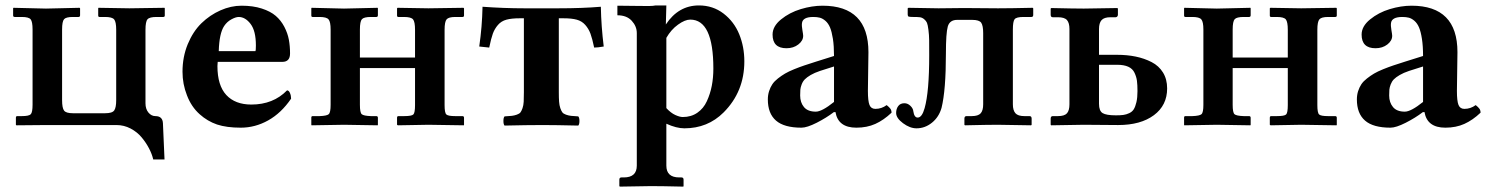

<svg xmlns="http://www.w3.org/2000/svg" viewBox="-20 -465 5528 714"><path d="M412.1 -354Q412.1 -383.8 404.5 -392.8Q397 -401.9 371.1 -401.9H350.1Q345.2 -401.9 345.2 -407.2V-434.1L346.2 -436L460.9 -434.1L591.8 -436L592.8 -434.1V-407.2Q592.8 -401.9 586.9 -401.9H562Q536.1 -401.9 528.6 -393.3Q521 -384.8 521 -354V-81.1Q521 -59.6 532 -46.4Q543 -33.2 558.1 -33.2Q584.5 -33.2 585.9 -6.8L591.8 127.9H549.8Q545.4 108.4 534.4 87.2Q523.4 65.9 506.8 45.9Q490.2 25.9 465.6 12.9Q440.9 0 413.1 0H151.9L41 1L39.1 -1V-26.9Q39.1 -33.2 43.9 -33.2H61Q87.9 -33.2 94.5 -40.3Q101.1 -47.4 101.1 -76.2V-355Q101.1 -384.3 94 -393.1Q86.9 -401.9 61 -401.9H35.2Q28.8 -401.9 28.8 -407.2V-434.1L29.8 -436L150.9 -433.1L275.9 -436L277.8 -434.1V-408.2Q277.8 -401.9 272 -401.9H251Q225.6 -401.9 218.3 -393.6Q210.9 -385.3 210.9 -355V-92.8Q210.9 -63.5 218.3 -53.7Q225.6 -43.9 251 -43.9H371.1Q397.5 -43.9 404.8 -54.4Q412.1 -64.9 412.1 -92.8Z M793.5 -274.9H929.7Q931.6 -276.9 931.6 -295.9Q931.6 -350.1 911.9 -376Q892.1 -401.9 867.7 -401.9Q856.9 -401.9 840.6 -393.1Q824.2 -384.3 813.5 -368.2Q795.4 -340.8 793.5 -274.9ZM1047.4 -128.9Q1054.2 -128.9 1058.3 -119.1Q1062.5 -109.4 1062.5 -98.1Q1025.9 -44.4 977.3 -17.3Q928.7 9.8 875.5 9.8Q822.8 9.8 787.1 -2Q751.5 -14.2 722.7 -40Q691.4 -67.9 675.3 -110.4Q658.7 -152.3 658.7 -198.2Q658.7 -253.4 678.2 -300.8Q697.8 -348.1 729.2 -378.7Q760.7 -409.2 799.8 -426.5Q838.9 -443.8 878.4 -443.8Q920.9 -443.8 953.4 -433.3Q985.8 -422.9 1005.4 -406Q1024.9 -389.2 1037.4 -365.2Q1049.8 -341.3 1054.2 -317.4Q1058.6 -293.5 1058.6 -266.1Q1058.6 -234.9 1029.8 -234.9H789.6Q789.6 -232.4 789.1 -227.5Q788.6 -222.7 788.6 -219.2Q788.6 -147.5 821.5 -111.8Q854.5 -76.2 914.6 -76.2Q996.1 -76.2 1047.4 -128.9Z M1209.5 -355Q1209.5 -383.8 1201.9 -392.8Q1194.3 -401.9 1168.5 -401.9H1142.6Q1137.7 -401.9 1137.7 -407.2V-434.1L1138.7 -436L1259.3 -433.1L1384.3 -436L1385.3 -434.1V-408.2Q1385.3 -401.9 1379.4 -401.9H1359.4Q1333.5 -401.9 1325.9 -393.6Q1318.4 -385.3 1318.4 -355V-251H1523.4V-354Q1523.4 -383.8 1516.1 -392.8Q1508.8 -401.9 1482.4 -401.9H1461.4Q1456.5 -401.9 1456.5 -407.2V-434.1L1458.5 -436L1573.2 -434.1L1703.6 -436L1705.6 -434.1V-407.2Q1705.6 -401.9 1699.7 -401.9H1673.3Q1648.4 -401.9 1640.9 -393.1Q1633.3 -384.3 1633.3 -354V-74.2Q1633.3 -45.4 1639.9 -39.3Q1646.5 -33.2 1673.3 -33.2H1699.7Q1705.6 -33.2 1705.6 -26.9V-1L1704.6 1L1573.2 -1L1459.5 1L1456.5 -1V-26.9Q1456.5 -33.2 1461.4 -33.2H1482.4Q1510.7 -33.2 1517.1 -39.3Q1523.4 -45.4 1523.4 -74.2V-211.9H1318.4V-75.2Q1318.4 -46.4 1325.2 -40.3Q1332 -34.2 1359.4 -33.2H1379.4Q1385.3 -33.2 1385.3 -26.9V-1L1384.3 1L1259.3 -1L1138.7 1L1137.7 -1V-27.8Q1137.7 -33.2 1142.6 -33.2H1168.5Q1195.8 -34.2 1202.6 -40.5Q1209.5 -46.9 1209.5 -75.2Z M1928.2 -122.1V-397H1913.1Q1882.3 -397 1863.3 -391.8Q1844.2 -386.7 1831.8 -372.3Q1819.3 -357.9 1812.7 -339.8Q1806.2 -321.8 1799.3 -288.1L1762.2 -292Q1772.9 -365.7 1774.4 -439.9Q1854.5 -434.1 1930.2 -434.1H2056.2Q2145.5 -434.1 2214.4 -439.9Q2215.8 -366.7 2225.1 -292Q2202.6 -288.1 2189.5 -288.1Q2182.6 -321.3 2175.8 -339.8Q2168.9 -358.4 2156.2 -372.6Q2143.6 -386.7 2124.8 -391.8Q2106 -397 2075.2 -397H2058.1V-122.1Q2058.1 -100.6 2059.1 -86.9Q2060.1 -73.2 2063.7 -62.7Q2067.4 -52.2 2071.3 -47.1Q2075.2 -42 2084.7 -38.6Q2094.2 -35.2 2103.5 -34.2Q2112.8 -33.2 2130.4 -32.2Q2134.8 -27.8 2134.8 -15.1Q2134.8 -2.4 2130.4 2Q2044.4 0 1998.5 0Q1940.4 0 1856.4 2Q1852.1 -2.4 1852.1 -15.1Q1852.1 -27.8 1856.4 -32.2Q1874 -33.2 1883.1 -34.2Q1892.1 -35.2 1901.9 -38.6Q1911.6 -42 1915.5 -47.1Q1919.4 -52.2 1923.1 -62.7Q1926.8 -73.2 1927.5 -86.9Q1928.2 -100.6 1928.2 -122.1Z M2458 -324.2V-63Q2474.6 -44.9 2491.2 -37.4Q2507.8 -29.8 2519 -29.8Q2550.3 -29.8 2573.2 -45.7Q2596.2 -61.5 2608.6 -88.6Q2621.1 -115.7 2627 -146Q2632.8 -176.3 2632.8 -210Q2632.8 -392.1 2546.9 -392.1Q2527.3 -392.1 2501.5 -373.5Q2475.6 -355 2458 -324.2ZM2348.1 150.9V-341.8Q2348.1 -367.2 2329.3 -387.7Q2310.5 -408.2 2275.9 -408.2V-443.8Q2300.8 -443.8 2338.4 -443.1Q2376 -442.4 2393.3 -442.6Q2410.6 -442.9 2418 -444.8H2458L2456.1 -374Q2502.9 -444.8 2579.1 -444.8Q2631.3 -444.8 2670.7 -414.6Q2710 -384.3 2729 -337.6Q2748 -291 2748 -236.8Q2748 -124 2670.9 -46.9Q2611.8 12.2 2524.9 12.2Q2495.6 12.2 2458 -4.9V150.9Q2458 194.8 2505.9 194.8H2514.2Q2522 194.8 2522 203.1V227.1L2521 229Q2439.9 227.1 2400.9 227.1L2285.2 229L2283.2 227.1V203.1Q2283.2 194.8 2291 194.8H2299.8Q2348.1 194.8 2348.1 150.9Z M3086.9 -48.3 3080.6 -47.9Q3053.2 -26.9 3017.1 -8.5Q2981 9.8 2960.4 9.8Q2896 9.8 2865.7 -16.6Q2835.4 -43 2835.4 -95.2Q2835.4 -111.8 2840.1 -126.2Q2844.7 -140.6 2852.3 -151.9Q2859.9 -163.1 2873 -173.3Q2886.2 -183.6 2899.4 -191.4Q2912.6 -199.2 2933.1 -207.5Q2953.6 -215.8 2971.2 -221.7L3014.6 -235.8L3081.5 -256.8Q3081.5 -293.9 3077.4 -320.6Q3073.2 -347.2 3066.7 -362.8Q3060.1 -378.4 3049.6 -387.5Q3039.1 -396.5 3028.8 -399.2Q3018.6 -401.9 3004.4 -401.9Q2965.3 -401.9 2962.4 -379.4Q2960.9 -369.6 2963.9 -353Q2966.8 -336.4 2966.8 -332Q2966.8 -313.5 2948.7 -299.6Q2930.7 -285.6 2904.8 -285.6Q2853 -285.6 2853 -336.4Q2853 -367.2 2884.5 -392.8Q2916 -418.5 2958 -431.2Q3000 -443.8 3038.6 -443.8Q3209.5 -443.8 3209.5 -271L3207.5 -127Q3207.5 -89.4 3213.4 -74.7Q3219.2 -60.1 3235.4 -60.1Q3258.3 -60.1 3277.3 -74.2Q3287.1 -66.4 3291.3 -60.5Q3295.4 -54.7 3295.4 -45.9Q3266.1 -18.1 3235.1 -4.2Q3204.1 9.8 3164.6 9.8Q3096.7 9.8 3086.9 -48.3ZM3081.5 -217.8 3029.3 -201.2Q3008.8 -194.3 2994.6 -186Q2980.5 -177.7 2972.9 -169.9Q2965.3 -162.1 2961.2 -151.1Q2957 -140.1 2956.3 -131.8Q2955.6 -123.5 2955.6 -109.9Q2955.6 -84 2969.7 -66.9Q2983.9 -49.8 3013.7 -49.8Q3036.6 -49.8 3081.5 -85.9Z M3392.6 -27.8Q3379.9 -27.8 3376.5 -50.8Q3375.5 -62 3365.5 -71.5Q3355.5 -81.1 3343.3 -81.1Q3328.1 -81.1 3320.3 -70.6Q3312.5 -60.1 3312.5 -44.9Q3312.5 -25.9 3338.1 -6.8Q3363.8 12.2 3388.2 12.2Q3419.9 12.2 3445.8 -8.8Q3471.7 -29.8 3481.4 -64Q3497.6 -129.9 3497.6 -266.1Q3497.6 -341.8 3504.6 -366.5Q3511.7 -391.1 3539.6 -391.1H3595.2Q3621.6 -391.1 3628.9 -380.4Q3636.2 -369.6 3636.2 -341.8V-77.1Q3636.2 -54.2 3627 -43.7Q3617.7 -33.2 3593.3 -33.2H3574.2Q3566.4 -33.2 3566.4 -23.9V-1L3568.4 1Q3653.3 -1 3689.5 -1L3814.5 1L3816.4 -1V-23.9Q3816.4 -33.2 3808.6 -33.2H3789.6Q3765.6 -33.2 3756.1 -43.9Q3746.6 -54.7 3746.6 -77.1V-355Q3746.6 -384.8 3752.9 -393.3Q3759.3 -401.9 3786.1 -401.9H3815.4Q3822.3 -401.9 3822.3 -409.2V-434.1L3820.3 -436Q3735.4 -434.1 3691.4 -434.1L3565.4 -435.1Q3503.4 -434.1 3470.2 -434.1L3358.4 -436L3355.5 -434.1V-411.1Q3355.5 -404.8 3359.1 -403.3Q3362.8 -401.9 3376.5 -401.9Q3392.1 -401.9 3400.6 -400.9Q3409.2 -399.9 3416.7 -393.6Q3424.3 -387.2 3427.2 -380.1Q3430.2 -373 3432.6 -354Q3435.1 -335 3435.3 -315.4Q3435.5 -295.9 3435.5 -258.8Q3435.5 -123.5 3418.5 -63Q3408.7 -27.8 3392.6 -27.8Z M4134.3 -224.1H4066.9V-79.1Q4066.9 -52.7 4080.3 -44.4Q4093.8 -36.1 4129.9 -36.1Q4147 -36.1 4157.7 -37.6Q4168.5 -39.1 4179.4 -44.2Q4190.4 -49.3 4196.3 -58.8Q4202.1 -68.4 4206.1 -85.2Q4210 -102.1 4210 -126Q4210 -149.9 4208 -164.6Q4206.1 -179.2 4199 -194.3Q4191.9 -209.5 4175.8 -216.8Q4159.7 -224.1 4134.3 -224.1ZM3957 -77.1V-356.9Q3957 -379.9 3947.8 -390.4Q3938.5 -400.9 3914.1 -400.9H3895Q3887.2 -400.9 3887.2 -410.2V-433.1L3889.2 -435.1Q3975.1 -433.1 4010.3 -433.1L4135.3 -435.1L4137.2 -433.1V-410.2Q4137.2 -406.2 4134.8 -403.6Q4132.3 -400.9 4128.9 -400.9H4109.9Q4085.9 -400.9 4076.4 -390.1Q4066.9 -379.4 4066.9 -356.9V-261.2H4133.3Q4171.4 -261.2 4203.4 -254.6Q4235.4 -248 4262.5 -234.1Q4289.6 -220.2 4304.9 -195.3Q4320.3 -170.4 4320.3 -136.2Q4320.3 -73.2 4271 -36.6Q4221.7 0 4138.2 0L4010.3 -1L3889.2 1L3887.2 -1V-23.9Q3887.2 -33.2 3895 -33.2H3914.1Q3938.5 -33.2 3947.8 -43.7Q3957 -54.2 3957 -77.1Z M4455.1 -355Q4455.1 -383.8 4447.5 -392.8Q4439.9 -401.9 4414.1 -401.9H4388.2Q4383.3 -401.9 4383.3 -407.2V-434.1L4384.3 -436L4504.9 -433.1L4629.9 -436L4630.9 -434.1V-408.2Q4630.9 -401.9 4625 -401.9H4605Q4579.1 -401.9 4571.5 -393.6Q4564 -385.3 4564 -355V-251H4769V-354Q4769 -383.8 4761.7 -392.8Q4754.4 -401.9 4728 -401.9H4707Q4702.1 -401.9 4702.1 -407.2V-434.1L4704.1 -436L4818.8 -434.1L4949.2 -436L4951.2 -434.1V-407.2Q4951.2 -401.9 4945.3 -401.9H4918.9Q4894 -401.9 4886.5 -393.1Q4878.9 -384.3 4878.9 -354V-74.2Q4878.9 -45.4 4885.5 -39.3Q4892.1 -33.2 4918.9 -33.2H4945.3Q4951.2 -33.2 4951.2 -26.9V-1L4950.2 1L4818.8 -1L4705.1 1L4702.1 -1V-26.9Q4702.1 -33.2 4707 -33.2H4728Q4756.3 -33.2 4762.7 -39.3Q4769 -45.4 4769 -74.2V-211.9H4564V-75.2Q4564 -46.4 4570.8 -40.3Q4577.6 -34.2 4605 -33.2H4625Q4630.9 -33.2 4630.9 -26.9V-1L4629.9 1L4504.9 -1L4384.3 1L4383.3 -1V-27.8Q4383.3 -33.2 4388.2 -33.2H4414.1Q4441.4 -34.2 4448.2 -40.5Q4455.1 -46.9 4455.1 -75.2Z M5277.3 -48.3 5271 -47.9Q5243.7 -26.9 5207.5 -8.5Q5171.4 9.8 5150.9 9.8Q5086.4 9.8 5056.2 -16.6Q5025.9 -43 5025.9 -95.2Q5025.9 -111.8 5030.5 -126.2Q5035.2 -140.6 5042.7 -151.9Q5050.3 -163.1 5063.5 -173.3Q5076.7 -183.6 5089.8 -191.4Q5103 -199.2 5123.5 -207.5Q5144 -215.8 5161.6 -221.7L5205.1 -235.8L5272 -256.8Q5272 -293.9 5267.8 -320.6Q5263.7 -347.2 5257.1 -362.8Q5250.5 -378.4 5240 -387.5Q5229.5 -396.5 5219.2 -399.2Q5209 -401.9 5194.8 -401.9Q5155.8 -401.9 5152.8 -379.4Q5151.4 -369.6 5154.3 -353Q5157.2 -336.4 5157.2 -332Q5157.2 -313.5 5139.2 -299.6Q5121.1 -285.6 5095.2 -285.6Q5043.5 -285.6 5043.5 -336.4Q5043.5 -367.2 5075 -392.8Q5106.4 -418.5 5148.4 -431.2Q5190.4 -443.8 5229 -443.8Q5399.9 -443.8 5399.9 -271L5397.9 -127Q5397.9 -89.4 5403.8 -74.7Q5409.7 -60.1 5425.8 -60.1Q5448.7 -60.1 5467.8 -74.2Q5477.5 -66.4 5481.7 -60.5Q5485.8 -54.7 5485.8 -45.9Q5456.5 -18.1 5425.5 -4.2Q5394.5 9.8 5355 9.8Q5287.1 9.8 5277.3 -48.3ZM5272 -217.8 5219.7 -201.2Q5199.2 -194.3 5185.1 -186Q5170.9 -177.7 5163.3 -169.9Q5155.8 -162.1 5151.6 -151.1Q5147.5 -140.1 5146.7 -131.8Q5146 -123.5 5146 -109.9Q5146 -84 5160.2 -66.9Q5174.3 -49.8 5204.1 -49.8Q5227.1 -49.8 5272 -85.9Z"/></svg>

Font: Linux Libertine G
Style: Bold
Weight: 700
Designer: Philipp H. Poll
Foundry: Philipp H. Poll
Version: Version 5.0.3